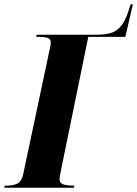

<svg xmlns="http://www.w3.org/2000/svg" viewBox="-42 -876 640 896"><path d="M-22 0 -20 -10H-6Q19 -10 39 -19.5Q59 -29 66 -62L191 -651Q193 -659 194 -665.5Q195 -672 195 -677Q195 -694 180.5 -699Q166 -704 140 -704H127L129 -714H412Q448 -714 475 -722Q502 -730 522 -753.5Q542 -777 557 -823L568 -856H578L543 -704H370L248 -108Q243 -81 239.5 -65Q236 -49 236 -40Q236 -21 253.5 -15.5Q271 -10 298 -10H305L303 0Z"/></svg>

Font: Noto Serif Display ExtraCondensed Black
Style: Italic
Weight: 900
Width: 2
Italic angle: -12°
Designer: Monotype Design Team
Foundry: Monotype Imaging Inc.
Version: Version 2.009